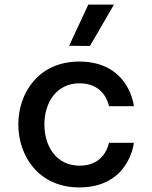

<svg xmlns="http://www.w3.org/2000/svg" viewBox="-20 -809 665 839"><path d="M478 -789H366L282 -609L373 -608ZM326 10C546 10 565 -185 565 -185H456C456 -185 441 -85 328 -85C225 -85 174 -171 174 -265C174 -359 225 -445 328 -445C441 -445 456 -345 456 -345H565C565 -345 546 -540 326 -540C147 -540 60 -401 60 -265C60 -129 148 10 326 10Z"/></svg>

Font: Be Vietnam Pro Medium
Style: Regular
Weight: 500
Designer: Lam Bao, Tony Le, Vietanh Nguyen
Foundry: Yellow Type Foundry
Version: Version 1.002